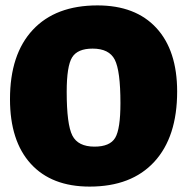

<svg xmlns="http://www.w3.org/2000/svg" viewBox="-20 -679 693 711"><path d="M341 -659Q482 -659 559 -575.5Q636 -492 636 -340Q636 -172 551.5 -80Q467 12 312 12Q171 12 94 -72.5Q17 -157 17 -312Q17 -478 101.5 -568.5Q186 -659 341 -659ZM323 -499Q267 -499 247 -466.5Q227 -434 227 -339Q227 -218 248 -177Q269 -136 330 -136Q387 -136 406.5 -168.5Q426 -201 426 -297Q426 -417 405 -458Q384 -499 323 -499Z"/></svg>

Font: Alegreya Sans Black
Style: Regular
Weight: 900
Designer: Juan Pablo del Peral
Foundry: Huerta Tipografica
Version: Version 2.007